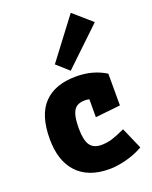

<svg xmlns="http://www.w3.org/2000/svg" viewBox="-153 -905 786 994"><g transform="rotate(-20 240.0 -407.5)"><path d="M274.9 7.3Q159.7 7.3 98.1 -58.3Q36.6 -124 36.6 -244.1Q36.6 -377 97.7 -439.9Q158.7 -502.9 275.4 -502.9Q368.2 -502.9 437.5 -459V-284.2L299.8 -269.5V-456.1L381.3 -330.6Q360.4 -346.2 330.1 -358.6Q299.8 -371.1 275.4 -371.1Q249.5 -371.1 231.9 -360.6Q214.4 -350.1 205.6 -322.8Q196.8 -295.4 196.8 -244.1Q196.8 -180.7 215.8 -152.6Q234.9 -124.5 278.3 -124.5Q309.1 -124.5 338.4 -133.5Q367.7 -142.6 410.6 -162.6L462.4 -43.9Q418.5 -18.6 367.4 -5.6Q316.4 7.3 274.9 7.3ZM259.8 -540 193.8 -599.1 362.3 -821.8 462.9 -733.9Z"/></g></svg>

Font: Anaheim ExtraBold
Style: Regular
Weight: 800
Version: Version 2.001